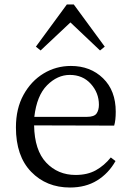

<svg xmlns="http://www.w3.org/2000/svg" viewBox="-20 -822 589 856"><path d="M294 -722 161 -597 140 -614 278 -802H309L447 -614L426 -597ZM133 -301H367Q400 -301 410.5 -316Q421 -331 421 -355Q421 -408 385 -448Q349 -488 291 -488Q236 -488 190 -442Q144 -396 133 -301ZM489 -262 132 -263Q134 -152 186 -97Q238 -42 317 -42Q370 -42 407.5 -63Q445 -84 474 -120L495 -104Q464 -49 413 -17.5Q362 14 292 14Q187 14 119 -56Q51 -126 51 -254Q51 -338 85 -399.5Q119 -461 174.5 -494.5Q230 -528 296 -528Q383 -528 439.5 -473Q496 -418 496 -324Q496 -285 489 -262Z"/></svg>

Font: Han-Nom Khai
Style: Regular
Weight: 400
Version: Version 1.200;June 22, 2023;FontCreator 14.0.0.2814 64-bit